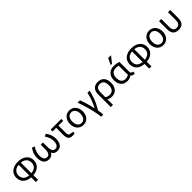

<svg xmlns="http://www.w3.org/2000/svg" viewBox="536 -2868 5137 5137"><g transform="rotate(-45 3104.5 -299.0)"><path d="M381 -535C579 -535 714 -430 714 -261C714 -97 596 3 423 12V189H339V12C166 4 49 -97 49 -261C49 -430 182 -535 381 -535ZM627 -261C627 -368 557 -451 423 -460V-62C563 -74 627 -150 627 -261ZM135 -261C135 -150 198 -74 339 -62V-460C205 -451 135 -368 135 -261Z M1138 -424H1222V-277C1222 -195 1227 -65 1333 -65C1413 -65 1455 -123 1455 -251C1455 -380 1388 -472 1367 -504L1442 -534C1471 -499 1542 -391 1542 -249C1542 -58 1456 13 1336 13C1267 13 1212 -13 1180 -84C1148 -13 1093 13 1024 13C904 13 818 -58 818 -249C818 -391 889 -499 918 -534L993 -504C972 -472 905 -380 905 -251C905 -123 947 -65 1027 -65C1132 -65 1138 -194 1138 -277Z M1995 -53 1997 0C1983 5 1953 12 1913 12C1783 12 1750 -63 1750 -190V-450H1612V-522H2014V-450H1835V-191C1835 -137 1842 -105 1860 -88C1878 -71 1903 -65 1937 -66C1964 -59 1980 -56 1995 -53Z M2566 -259C2566 -94 2467 14 2324 14C2182 14 2082 -94 2082 -259C2082 -423 2182 -533 2324 -533C2466 -533 2566 -423 2566 -259ZM2476 -260C2476 -382 2419 -460 2324 -460C2229 -460 2172 -382 2172 -260C2172 -138 2229 -60 2324 -60C2419 -60 2476 -138 2476 -260Z M2845 -91C2913 -204 2981 -400 3002 -522H3085C3057 -378 2994 -182 2869 9C2876 41 2879 66 2884 102C2888 134 2890 159 2892 189H2809C2807 161 2804 132 2800 100C2765 -128 2678 -400 2629 -522H2721C2760 -423 2814 -235 2845 -91Z M3396 16C3330 16 3282 -6 3259 -22V189H3175V-290C3175 -436 3248 -533 3398 -533C3556 -533 3642 -441 3642 -259C3642 -102 3557 16 3396 16ZM3259 -276V-101C3295 -74 3340 -61 3388 -61C3513 -61 3553 -154 3553 -258C3553 -378 3514 -455 3399 -455C3308 -455 3259 -402 3259 -276Z M4143 -37C4110 -10 4061 15 3985 15C3821 15 3741 -103 3741 -258C3741 -431 3846 -533 4007 -533C4087 -533 4161 -513 4193 -501V-137C4193 -74 4219 -66 4273 -58L4261 12C4205 12 4163 -8 4143 -37ZM4108 -151V-441C4099 -444 4056 -456 4011 -456C3896 -456 3829 -385 3829 -257C3829 -151 3869 -61 3988 -61C4047 -61 4095 -87 4113 -102C4110 -117 4108 -133 4108 -151ZM4016 -605H3968L4053 -787H4161Z M4672 -535C4870 -535 5005 -430 5005 -261C5005 -97 4887 3 4714 12V189H4630V12C4457 4 4340 -97 4340 -261C4340 -430 4473 -535 4672 -535ZM4918 -261C4918 -368 4848 -451 4714 -460V-62C4854 -74 4918 -150 4918 -261ZM4426 -261C4426 -150 4489 -74 4630 -62V-460C4496 -451 4426 -368 4426 -261Z M5587 -259C5587 -94 5488 14 5345 14C5203 14 5103 -94 5103 -259C5103 -423 5203 -533 5345 -533C5487 -533 5587 -423 5587 -259ZM5497 -260C5497 -382 5440 -460 5345 -460C5250 -460 5193 -382 5193 -260C5193 -138 5250 -60 5345 -60C5440 -60 5497 -138 5497 -260Z M5924 16C5766 16 5712 -80 5712 -221V-522H5797V-228C5797 -106 5842 -62 5924 -62C6006 -62 6051 -106 6051 -228V-522H6136V-221C6136 -80 6082 16 5924 16Z"/></g></svg>

Font: Repo Regular
Style: Regular
Weight: 400
Designer: Stefan Peev
Foundry: Context Ltd
Version: Version 1.502